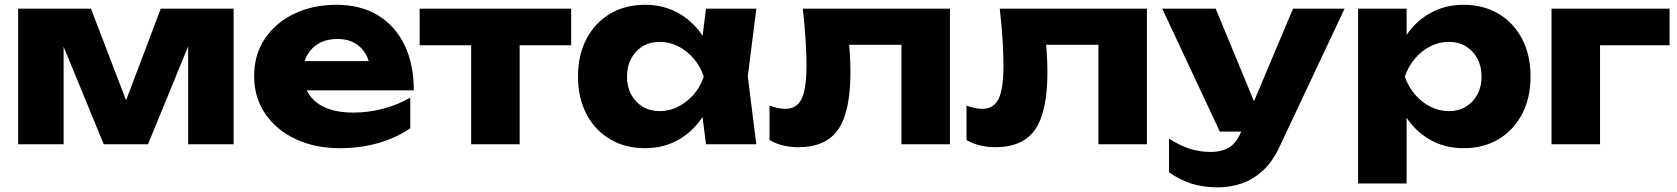

<svg xmlns="http://www.w3.org/2000/svg" viewBox="-20 -608 7068 809"><path d="M56.4 0V-571.4H363.4L539.6 -111.2H483.2L657.4 -571.4H964.4V0H772.8V-494.2H806.2L603.6 0H417.2L214.6 -492.2L248 -493.8V0Z M1411.6 16.4Q1307.8 16.4 1226.3 -21.7Q1144.8 -59.8 1097.8 -128.3Q1050.8 -196.8 1050.8 -287.6Q1050.8 -377.4 1095.9 -444.8Q1141 -512.2 1219.6 -550Q1298.2 -587.8 1397.4 -587.8Q1499.6 -587.8 1572.4 -543.5Q1645.2 -499.2 1684.4 -418.3Q1723.6 -337.4 1723.6 -227.4H1216.4V-350.4H1608.8L1542 -307.4Q1538.4 -350.8 1520.3 -381.2Q1502.2 -411.6 1472.6 -427.7Q1443 -443.8 1402.2 -443.8Q1357.2 -443.8 1324.9 -425.9Q1292.6 -408 1274.9 -376.4Q1257.2 -344.8 1257.2 -303.4Q1257.2 -249.4 1281.5 -211.5Q1305.8 -173.6 1353.2 -153.6Q1400.6 -133.6 1469.6 -133.6Q1532.8 -133.6 1595.4 -150.2Q1658 -166.8 1708.8 -197.2V-67.2Q1649.6 -27.2 1574.5 -5.4Q1499.4 16.4 1411.6 16.4Z M1965.2 -500.6H2169.6V0H1965.2ZM1748.2 -571.4H2386.6V-417.2H1748.2Z M2954.8 0 2928.6 -205.8 2956.4 -285.4 2928.6 -364 2954.8 -571.4H3166.8L3130.8 -286L3166.8 0ZM3002.6 -285.4Q2989 -194.6 2947.7 -126.7Q2906.4 -58.8 2842.5 -21.2Q2778.6 16.4 2697.8 16.4Q2614.2 16.4 2550.5 -21.4Q2486.8 -59.2 2451.1 -127.4Q2415.4 -195.6 2415.4 -285.4Q2415.4 -376.2 2451.1 -444.2Q2486.8 -512.2 2550.5 -550Q2614.2 -587.8 2697.8 -587.8Q2778.6 -587.8 2842.5 -550.5Q2906.4 -513.2 2948.2 -445.5Q2990 -377.8 3002.6 -285.4ZM2621.8 -285.4Q2621.8 -242.8 2639.3 -210.1Q2656.8 -177.4 2687.9 -158.6Q2719 -139.8 2759.4 -139.8Q2800.8 -139.8 2837.8 -158.6Q2874.8 -177.4 2903.1 -210.1Q2931.4 -242.8 2945.2 -285.4Q2931.4 -328 2903.1 -361Q2874.8 -394 2837.8 -412.8Q2800.8 -431.6 2759.4 -431.6Q2719 -431.6 2687.9 -412.8Q2656.8 -394 2639.3 -361Q2621.8 -328 2621.8 -285.4Z M3362.6 -571.4H3982.6V0H3778.2V-512.8L3871.8 -419.2H3464.8L3551.4 -498.2Q3557 -438.6 3560.2 -390.9Q3563.4 -343.2 3563.4 -304.6Q3563.4 -137.4 3511.8 -62.6Q3460.2 12.2 3344.6 12.2Q3311 12.2 3281.2 5.3Q3251.4 -1.6 3222.4 -17.6V-163.2Q3240.4 -156.2 3257.9 -152.8Q3275.4 -149.4 3289.2 -149.4Q3337.6 -149.4 3357.9 -192Q3378.2 -234.6 3378.2 -332.8Q3378.2 -379.8 3374.4 -439.6Q3370.6 -499.4 3362.6 -571.4Z M4192.6 -571.4H4812.6V0H4608.2V-512.8L4701.8 -419.2H4294.8L4381.4 -498.2Q4387 -438.6 4390.2 -390.9Q4393.4 -343.2 4393.4 -304.6Q4393.4 -137.4 4341.8 -62.6Q4290.2 12.2 4174.6 12.2Q4141 12.2 4111.2 5.3Q4081.4 -1.6 4052.4 -17.6V-163.2Q4070.4 -156.2 4087.9 -152.8Q4105.4 -149.4 4119.2 -149.4Q4167.6 -149.4 4187.9 -192Q4208.2 -234.6 4208.2 -332.8Q4208.2 -379.8 4204.4 -439.6Q4200.6 -499.4 4192.6 -571.4Z M5113 181.4Q5049.8 181.4 5000.9 165.9Q4952 150.4 4905.6 117.6V-24Q4952.6 6 4993.7 19.1Q5034.8 32.2 5083.8 32.2Q5125.4 32.2 5157.1 14.3Q5188.8 -3.6 5209.2 -52L5428.2 -571.4H5645.4L5371 11.2Q5341.6 74.4 5300.1 111.8Q5258.6 149.2 5210.8 165.3Q5163 181.4 5113 181.4ZM5119.8 -53.4 4877.2 -571.4H5102.4L5316.6 -53.4Z M5702.4 -571.4H5906.8V-407.4L5898.4 -382.6V-223L5906.8 -176V165H5702.4ZM5841.8 -285.4Q5855.4 -377.8 5896.7 -445.5Q5938 -513.2 6002.2 -550.5Q6066.4 -587.8 6146.6 -587.8Q6230.8 -587.8 6294.2 -550Q6357.6 -512.2 6393.3 -444.2Q6429 -376.2 6429 -285.4Q6429 -195.6 6393.3 -127.4Q6357.6 -59.2 6294.2 -21.4Q6230.8 16.4 6146.6 16.4Q6065.8 16.4 6002.1 -21.2Q5938.4 -58.8 5897.2 -126.7Q5856 -194.6 5841.8 -285.4ZM6222.6 -285.4Q6222.6 -328 6205.1 -361Q6187.6 -394 6156.5 -412.8Q6125.4 -431.6 6085 -431.6Q6044 -431.6 6006.8 -412.8Q5969.6 -394 5941.8 -361Q5914 -328 5899.2 -285.4Q5914 -242.8 5941.8 -210.1Q5969.6 -177.4 6006.8 -158.6Q6044 -139.8 6085 -139.8Q6125.4 -139.8 6156.5 -158.6Q6187.6 -177.4 6205.1 -210.1Q6222.6 -242.8 6222.6 -285.4Z M7014.8 -571.4V-417.2H6628.2L6721.8 -510.8V0H6517.4V-571.4Z"/></svg>

Font: Unbounded
Style: Regular
Weight: 400
Designer: Luke Prowse, Jean-Baptiste Morizot, Fátima Lázaro, Florian Runge
Foundry: NaN
Version: Version 1.701;gftools[0.9.28.dev5+ged2979d]